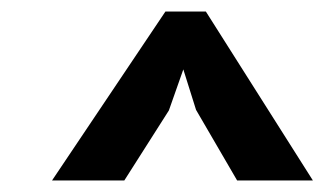

<svg xmlns="http://www.w3.org/2000/svg" viewBox="-20 -725 561 332"><path d="M266 -705H336L521 -413H390L319 -535L297 -605L272 -534L195 -413H70Z"/></svg>

Font: PT Sans
Style: Bold Italic
Weight: 700
Italic angle: -12°
Designer: A.Korolkova, O.Umpeleva, V.Yefimov
Foundry: ParaType Ltd
Version: Version 2.003W OFL